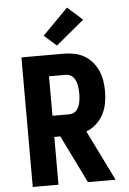

<svg xmlns="http://www.w3.org/2000/svg" viewBox="-64 -1039 728 1085"><g transform="rotate(-5 300.0 -496.5)"><path d="M390 0 257 -271H223V0H77V-735H318Q348 -735 377.5 -729Q407 -723 433 -708Q459 -693 478.5 -670Q498 -647 510 -619.5Q522 -592 526.5 -562.5Q531 -533 531 -503Q531 -470 525 -436.5Q519 -403 503.5 -373.5Q488 -344 463 -321Q438 -298 406 -286L547 0ZM223 -391H318Q331 -391 342 -396Q353 -401 361 -410.5Q369 -420 373.5 -431.5Q378 -443 380.5 -455Q383 -467 384 -479Q385 -491 385 -503Q385 -515 384 -527.5Q383 -540 380.5 -551.5Q378 -563 373.5 -574.5Q369 -586 361 -595.5Q353 -605 342 -610Q331 -615 318 -615H223ZM283 -784 213 -846 358 -993 443 -917Z"/></g></svg>

Font: Iosevka Heavy Extended
Style: Regular
Weight: 900
Width: 7
Monospace: yes
Designer: Belleve Invis
Foundry: Belleve Invis
Version: Version 32.5.0; ttfautohint (v1.8.4)